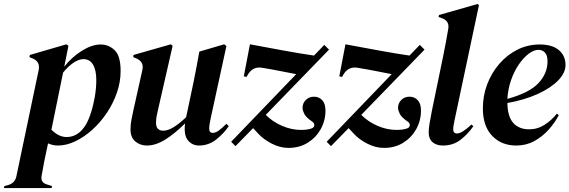

<svg xmlns="http://www.w3.org/2000/svg" viewBox="-82 -721 2880 971"><path d="M211 15Q185 15 161 4Q150 54 142 94Q134 134 128 170Q123 203 156 212L181 220L179 230H-62L-60 220L-41 215Q-6 205 1 170L114 -369Q121 -408 86 -424L67 -432L69 -443L254 -497L264 -489L243 -384Q282 -433 332.5 -464.5Q383 -496 427 -496Q468 -496 498 -467Q528 -438 528 -362Q528 -307 509.5 -253Q491 -199 458.5 -150.5Q426 -102 385 -65Q344 -28 299 -6.5Q254 15 211 15ZM340 -422Q317 -422 290 -404Q263 -386 237 -354L178 -65Q215 -28 255 -28Q314 -28 352 -90Q366 -114 378 -151Q390 -188 397.5 -231.5Q405 -275 405 -316Q405 -366 388.5 -394Q372 -422 340 -422Z M661 15Q627 15 602.5 -5.5Q578 -26 578 -67Q578 -90 583 -117Q588 -144 594 -170L638 -367Q647 -406 611 -424L592 -432L593 -443L782 -497L791 -489L721 -183Q715 -158 711 -138Q707 -118 707 -101Q707 -79 717 -69.5Q727 -60 743 -60Q766 -60 794 -76.5Q822 -93 859 -128Q860 -134 862 -141L896 -302Q904 -341 911.5 -380.5Q919 -420 926 -460L1052 -497L1063 -488L984 -125Q976 -90 976 -70Q976 -49 994 -49Q1008 -49 1024 -60.5Q1040 -72 1063 -95L1075 -83Q1050 -46 1011.5 -15.5Q973 15 924 15Q893 15 872.5 -6.5Q852 -28 852 -68Q852 -83 854 -97Q802 -45 753.5 -15Q705 15 661 15Z M1109 18 1087 -4 1416 -346Q1379 -353 1336.5 -361.5Q1294 -370 1245 -378Q1197 -387 1171 -343L1165 -332L1151 -335L1182 -497Q1263 -482 1349.5 -466Q1436 -450 1506 -440L1558 -494L1582 -470L1262 -140Q1297 -105 1344.5 -84.5Q1392 -64 1440 -64Q1457 -64 1471 -66Q1485 -68 1495 -72Q1507 -77 1507.5 -88Q1508 -99 1497 -106Q1466 -127 1457 -145Q1448 -163 1448 -175Q1448 -199 1464.5 -215.5Q1481 -232 1506 -232Q1531 -232 1547.5 -214.5Q1564 -197 1564 -162Q1564 -111 1540 -68Q1516 -25 1474 1Q1432 27 1377 27Q1335 27 1293.5 6Q1252 -15 1225 -44L1198 -73Z M1592 18 1570 -4 1899 -346Q1862 -353 1819.5 -361.5Q1777 -370 1728 -378Q1680 -387 1654 -343L1648 -332L1634 -335L1665 -497Q1746 -482 1832.5 -466Q1919 -450 1989 -440L2041 -494L2065 -470L1745 -140Q1780 -105 1827.5 -84.5Q1875 -64 1923 -64Q1940 -64 1954 -66Q1968 -68 1978 -72Q1990 -77 1990.5 -88Q1991 -99 1980 -106Q1949 -127 1940 -145Q1931 -163 1931 -175Q1931 -199 1947.5 -215.5Q1964 -232 1989 -232Q2014 -232 2030.5 -214.5Q2047 -197 2047 -162Q2047 -111 2023 -68Q1999 -25 1957 1Q1915 27 1860 27Q1818 27 1776.5 6Q1735 -15 1708 -44L1681 -73Z M2158 15Q2125 15 2105.5 -2Q2086 -19 2086 -51Q2086 -69 2090 -94.5Q2094 -120 2102 -160L2159 -436Q2167 -474 2172.5 -505Q2178 -536 2185 -575Q2192 -615 2153 -629L2136 -635L2138 -645L2334 -701L2340 -694L2217 -114Q2214 -99 2212 -87.5Q2210 -76 2210 -68Q2210 -46 2229 -46Q2254 -46 2302 -91L2312 -83Q2287 -46 2249 -15.5Q2211 15 2158 15Z M2529 15Q2454 15 2407 -34Q2360 -83 2360 -173Q2360 -237 2382 -295Q2404 -353 2443.5 -398.5Q2483 -444 2535 -470Q2587 -496 2648 -496Q2711 -496 2744.5 -467.5Q2778 -439 2778 -392Q2778 -353 2741.5 -315Q2705 -277 2639 -246.5Q2573 -216 2484 -200Q2485 -131 2514 -99Q2543 -67 2594 -67Q2637 -67 2673 -90.5Q2709 -114 2734 -146L2744 -139Q2724 -100 2692.5 -65Q2661 -30 2620 -7.5Q2579 15 2529 15ZM2641 -469Q2618 -469 2591.5 -449Q2565 -429 2541.5 -394.5Q2518 -360 2502.5 -315.5Q2487 -271 2484 -221Q2594 -251 2640.5 -300Q2687 -349 2687 -411Q2687 -441 2674 -455Q2661 -469 2641 -469Z"/></svg>

Font: DeepMind Serif Display
Style: Italic
Weight: 400
Italic angle: -12°
Designer: Frank Grießhammer / Modifications: Colophon Foundry
Foundry: Colophon Foundry
Version: Version 5.003; ttfautohint (v1.8.2)